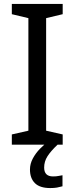

<svg xmlns="http://www.w3.org/2000/svg" viewBox="-20 -734 379 974"><path d="M298 0H40V-52L124 -71V-642L40 -662V-714H298V-662L214 -642V-71L298 -52ZM204 116Q204 161 249 161Q266 161 277.5 158.5Q289 156 297 155V211Q283 215 269 217.5Q255 220 235 220Q182 220 157 195Q132 170 132 126Q132 97 146.5 70Q161 43 182.5 21Q204 -1 224 -15L272 0Q238 32 221 58.5Q204 85 204 116Z"/></svg>

Font: Noto Serif Ottoman Siyaq
Style: Regular
Weight: 400
Designer: Sérgio Martins
Version: Version 1.005; ttfautohint (v1.8.4.7-5d5b)